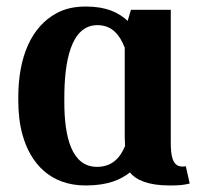

<svg xmlns="http://www.w3.org/2000/svg" viewBox="-20 -558 603 588"><path d="M36 -250C36 -212 40 -177 49 -145C73 -58 134 10 242 10C311 10 350 -8 378 -30C397 -6 435 10 500 10C526 10 542 9 561 4L549 -49C546 -48 543 -48 538 -48C507 -48 503 -84 503 -122V-528H381L371 -494C344 -519 307 -538 243 -538C209 -538 180 -532 154 -518C75 -476 36 -382 36 -260ZM177 -245V-259C177 -369 197 -481 278 -481C322 -481 346 -453 362 -412V-138C362 -129 363 -120 363 -111C347 -72 321 -47 277 -47C199 -47 177 -139 177 -245Z"/></svg>

Font: Aerodynamic
Style: Regular
Weight: 500
Designer: Google
Version: Version 2.000980; 2014